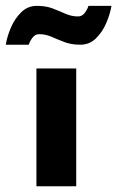

<svg xmlns="http://www.w3.org/2000/svg" viewBox="-95 -649 408 669"><path d="M31.9 0V-410.5H170.6V0ZM41.4 -529.9Q27.4 -529.9 18.1 -517.5Q8.7 -505 5.3 -493.2H-74.9Q-70.2 -522.4 -56.6 -553.7Q-43.1 -585 -20.5 -606.8Q2 -628.6 33.6 -628.6Q65.1 -628.6 88.9 -619.4Q112.8 -610.1 133.7 -600.9Q154.6 -591.7 176.9 -591.7Q191.3 -591.7 200.6 -604.4Q209.9 -617.1 213.2 -628.6H293.4Q288.6 -599.6 275 -568.2Q261.5 -536.8 239 -515Q216.5 -493.2 184.9 -493.2Q153.4 -493.2 129.5 -502.4Q105.6 -511.6 84.7 -520.8Q63.7 -529.9 41.4 -529.9Z"/></svg>

Font: League Spartan Extralight
Style: Regular
Weight: 200
Foundry: The League of Moveable Type
Version: Version 2.300; ttfautohint (v1.8.3)